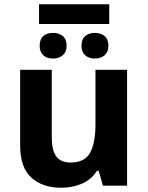

<svg xmlns="http://www.w3.org/2000/svg" viewBox="-20 -875 697 905"><path d="M75 -190V-546H224V-227Q224 -167 245 -138Q266 -109 312 -109Q380 -109 405 -155.5Q430 -202 430 -289V-546H579V0H465L445 -70H437Q411 -28 365.5 -9Q320 10 269 10Q181 10 128 -37.5Q75 -85 75 -190ZM495 -855V-762H164V-855ZM230 -720Q258 -720 276 -705Q294 -690 294 -659Q294 -630 276 -614.5Q258 -599 230 -599Q201 -599 184 -614.5Q167 -630 167 -659Q167 -690 184 -705Q201 -720 230 -720ZM427 -720Q455 -720 473 -705Q491 -690 491 -659Q491 -630 473 -614.5Q455 -599 427 -599Q399 -599 381.5 -614.5Q364 -630 364 -659Q364 -690 381.5 -705Q399 -720 427 -720Z"/></svg>

Font: BC Sans
Style: Bold
Weight: 700
Designer: Monotype Design Team
Province of B.C.
Foundry: Monotype Imaging Inc.
Version: Version 2.000;GOOG;noto-source:20170915:90ef993387c0